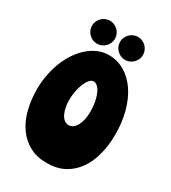

<svg xmlns="http://www.w3.org/2000/svg" viewBox="-222 -1018 1033 1161"><g transform="rotate(30 294.5 -437.5)"><path d="M567.9 -327.1Q567.9 -252.9 551.3 -187.7Q534.7 -122.6 501 -74Q467.3 -25.4 415.8 2.7Q364.3 30.8 293.9 30.8Q224.1 30.8 172.6 2.7Q121.1 -25.4 87.2 -74Q53.2 -122.6 36.6 -187.7Q20 -252.9 20 -327.1Q20 -381.8 30.3 -432.6Q40.5 -483.4 58.6 -527.3Q76.7 -571.3 102.1 -607.4Q127.4 -643.6 158 -669.2Q188.5 -694.8 222.9 -709Q257.3 -723.1 293.9 -723.1Q355.5 -723.1 406 -693.1Q456.5 -663.1 492.4 -609.9Q528.3 -556.6 548.1 -484.4Q567.9 -412.1 567.9 -327.1ZM368.2 -369.1Q368.2 -405.8 362.3 -436.8Q356.4 -467.8 346.4 -490.5Q336.4 -513.2 322.8 -526.1Q309.1 -539.1 293.9 -539.1Q279.3 -539.1 266.1 -523.7Q252.9 -508.3 242.9 -483.9Q232.9 -459.5 227.1 -429.2Q221.2 -398.9 221.2 -369.1Q221.2 -340.3 226.3 -315.7Q231.4 -291 240.7 -272.9Q250 -254.9 263.4 -244.4Q276.9 -233.9 293.9 -233.9Q310.5 -233.9 324.5 -244.4Q338.4 -254.9 347.9 -272.9Q357.4 -291 362.8 -315.7Q368.2 -340.3 368.2 -369.1ZM116.2 -826.2Q116.2 -842.8 122.6 -857.2Q128.9 -871.6 139.9 -882.6Q150.9 -893.6 165.3 -899.9Q179.7 -906.2 196.3 -906.2Q212.9 -906.2 227.3 -899.9Q241.7 -893.6 252.7 -882.6Q263.7 -871.6 270 -857.2Q276.4 -842.8 276.4 -826.2Q276.4 -809.6 270 -795.2Q263.7 -780.8 252.7 -769.8Q241.7 -758.8 227.3 -752.4Q212.9 -746.1 196.3 -746.1Q179.7 -746.1 165.3 -752.4Q150.9 -758.8 139.9 -769.8Q128.9 -780.8 122.6 -795.2Q116.2 -809.6 116.2 -826.2ZM312 -826.2Q312 -842.8 318.4 -857.2Q324.7 -871.6 335.7 -882.6Q346.7 -893.6 361.1 -899.9Q375.5 -906.2 392.1 -906.2Q408.7 -906.2 423.1 -899.9Q437.5 -893.6 448.5 -882.6Q459.5 -871.6 465.8 -857.2Q472.2 -842.8 472.2 -826.2Q472.2 -809.6 465.8 -795.2Q459.5 -780.8 448.5 -769.8Q437.5 -758.8 423.1 -752.4Q408.7 -746.1 392.1 -746.1Q375.5 -746.1 361.1 -752.4Q346.7 -758.8 335.7 -769.8Q324.7 -780.8 318.4 -795.2Q312 -809.6 312 -826.2Z"/></g></svg>

Font: Spicy Rice
Style: Regular
Weight: 400
Version: Version 1.000